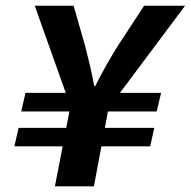

<svg xmlns="http://www.w3.org/2000/svg" viewBox="-20 -656 672 676"><path d="M173.3 0 228.1 -282.3 102.3 -635.9H239.2L279.6 -494.5Q288.3 -461.5 296.8 -425.1Q305.2 -388.7 311.7 -353.2H315.5Q331.6 -385.9 353.1 -424Q374.5 -462.1 394.8 -494.5L487.5 -635.9H631.7L362.2 -275.4L310.7 0ZM30.6 -140.9 45.5 -205.7H523.1L508.8 -140.9ZM54.7 -263.5 69.8 -329.1H547.2L531.5 -263.5Z"/></svg>

Font: SourceCodeVF
Style: Italic
Weight: 200
Italic angle: -11°
Monospace: yes
Designer: Paul D. Hunt, Teo Tuominen
Foundry: Adobe
Version: Version 1.026;hotconv 1.1.0;makeotfexe 2.6.0